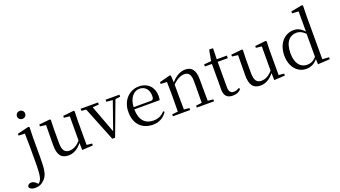

<svg xmlns="http://www.w3.org/2000/svg" viewBox="-156 -1550 4550 2566"><g transform="rotate(-20 2119.0 -267.0)"><path d="M160 -655C191 -655 217 -678 217 -711C217 -744 191 -768 160 -768C128 -768 101 -744 101 -711C101 -678 128 -655 160 -655ZM8 271C59 271 98 255 137 216C198 156 206 78 206 -104V-380L210 -519L195 -528L34 -489V-463L122 -459C124 -409 125 -355 125 -288V-96C125 40 124 143 98 194C89 212 77 224 63 234L43 215C20 193 0 184 -24 184C-53 184 -73 198 -79 225C-74 250 -46 271 8 271Z M767 9 921 0V-27L845 -35V-380L849 -511L839 -523L684 -506V-480L765 -471L764 -127C718 -73 664 -41 607 -41C542 -41 507 -78 507 -185V-380L511 -511L501 -523L344 -507V-481L427 -470L424 -186C423 -37 477 15 572 15C651 15 714 -28 765 -92Z M1290 -487 1379 -478 1241 -85 1094 -479 1183 -487V-516H935V-487L1002 -480L1196 5H1236L1417 -478L1487 -487V-516H1290Z M1775 15C1865 15 1932 -26 1976 -94L1960 -108C1919 -60 1868 -35 1797 -35C1687 -35 1609 -104 1607 -263H1967C1972 -279 1974 -299 1974 -323C1974 -441 1897 -531 1767 -531C1634 -531 1520 -425 1520 -257C1520 -76 1627 15 1775 15ZM1608 -294C1615 -424 1682 -499 1765 -499C1846 -499 1894 -437 1894 -352C1894 -312 1884 -294 1849 -294Z M2482 0H2645V-28L2568 -36L2566 -229V-342C2566 -477 2514 -531 2426 -531C2360 -531 2294 -499 2226 -422L2221 -520L2208 -528L2054 -488V-462L2142 -458C2144 -408 2145 -358 2145 -289V-229L2143 -36L2060 -28V0H2305V-28L2229 -36L2227 -229V-390C2293 -457 2351 -477 2393 -477C2451 -477 2485 -443 2485 -344V-229L2483 -37L2400 -28V0Z M2911 15C2963 15 3002 -3 3030 -37L3015 -54C2988 -38 2969 -29 2939 -29C2895 -29 2871 -56 2871 -118V-479H3015V-516H2871L2875 -672H2820L2792 -518L2689 -509V-479H2789V-207C2789 -171 2788 -150 2788 -118C2788 -28 2827 15 2911 15Z M3498 9 3652 0V-27L3576 -35V-380L3580 -511L3570 -523L3415 -506V-480L3496 -471L3495 -127C3449 -73 3395 -41 3338 -41C3273 -41 3238 -78 3238 -185V-380L3242 -511L3232 -523L3075 -507V-481L3158 -470L3155 -186C3154 -37 3208 15 3303 15C3382 15 3445 -28 3496 -92Z M4120 10 4291 0V-28L4197 -34V-644L4200 -796L4186 -805L4027 -775V-748L4118 -743V-455C4072 -509 4022 -531 3969 -531C3839 -531 3736 -424 3736 -252C3736 -93 3828 15 3955 15C4018 15 4074 -11 4117 -65ZM4116 -97C4074 -51 4035 -33 3984 -33C3893 -33 3824 -102 3824 -254C3824 -418 3900 -485 3991 -485C4036 -485 4073 -467 4116 -424Z"/></g></svg>

Font: Harano Aji Mincho TW
Style: Regular
Weight: 400
Foundry: Masamichi Hosoda
Version: HaranoAjiMinchoTW-Regular version 20230610;ttx 4.39.4